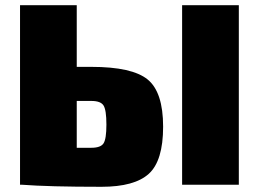

<svg xmlns="http://www.w3.org/2000/svg" viewBox="-20 -710 995 738"><path d="M275 -453H331Q488 -453 547.5 -404.5Q607 -356 607 -223Q607 -92 552 -42Q497 8 370 8Q167 8 63 0H57V-690H275ZM898 -690V0H680V-690ZM275 -142H331Q367 -142 378 -159Q389 -176 389 -231Q389 -287 378 -304.5Q367 -322 331 -322H275Z"/></svg>

Font: Exo 2.0 Black
Style: Regular
Weight: 900
Designer: Natanael Gama
Version: Version 1.001;PS 001.001;hotconv 1.0.70;makeotf.lib2.5.58329